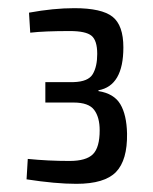

<svg xmlns="http://www.w3.org/2000/svg" viewBox="-20 -802 374 470"><path d="M162 -782Q229 -782 255.5 -761Q282 -740 282 -686Q282 -592 221 -581V-579Q259 -573 274.5 -547Q290 -521 291 -475Q292 -410 264 -381Q236 -352 167 -352Q116 -352 45 -363L48 -413Q98 -408 150 -408Q191 -408 207.5 -424.5Q224 -441 224 -483Q224 -515 210.5 -533Q197 -551 160 -551H91V-601H160Q196 -602 207 -620.5Q218 -639 218 -670Q218 -703 204 -714.5Q190 -726 151 -726Q89 -726 54 -722L51 -771Q111 -782 162 -782Z"/></svg>

Font: exo2condensed_r
Style: Regular
Weight: 400
Width: 3
Designer: Natanael Gama
Version: Version 1.001;PS 001.001;hotconv 1.0.70;makeotf.lib2.5.58329